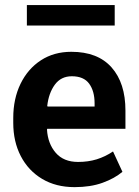

<svg xmlns="http://www.w3.org/2000/svg" viewBox="-20 -748 564 778"><path d="M282.2 10.3Q206.5 10.3 150.6 -23.2Q94.7 -56.6 64.2 -115.5Q33.7 -174.3 33.7 -250V-270Q33.7 -347.7 63.2 -408.4Q92.8 -469.2 145.8 -503.7Q198.7 -538.1 269 -538.1Q376 -538.1 432.1 -474.9Q488.3 -411.6 488.3 -299.8V-226.1H171.4L170.4 -223.1Q173.8 -166 205.8 -128.9Q237.8 -91.8 296.4 -91.8Q337.4 -91.8 372.1 -102.5Q406.7 -113.3 438 -134.3L476.1 -51.8Q444.3 -24.9 395.5 -7.3Q346.7 10.3 282.2 10.3ZM172.9 -316.4H363.3V-329.1Q363.3 -378.9 341.3 -408.9Q319.3 -439 271 -439Q227.1 -439 202.1 -404.8Q177.2 -370.6 171.4 -318.8ZM88.9 -644.5V-727.5H444.8V-644.5Z"/></svg>

Font: Roboto Slab SemiBold
Style: Regular
Weight: 600
Designer: Google
Version: Version 2.001; ttfautohint (v1.8.3)